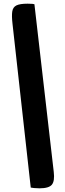

<svg xmlns="http://www.w3.org/2000/svg" viewBox="-20 -823 354 1043"><path d="M194 200Q180 200 165 198.5Q150 197 147 196L48 -693Q43 -736 46.5 -760Q50 -784 69 -793.5Q88 -803 130 -803Q149 -803 157 -802Q165 -801 167 -800L272 111Q278 160 262 180Q246 200 194 200Z"/></svg>

Font: Sansita Swashed
Style: Bold
Weight: 700
Designer: Pablo Cosgaya
Foundry: Omnibus-Type
Version: Version 1.003; ttfautohint (v1.8.3)